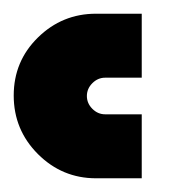

<svg xmlns="http://www.w3.org/2000/svg" viewBox="-20 -260 280 280"><path d="M120 0H186.7V-93.3H133.3Q122.7 -93.3 114.7 -101.3Q106.7 -109.3 106.7 -120Q106.7 -130.7 114.7 -138.7Q122.7 -146.7 133.3 -146.7H186.7V-240H120Q70.7 -240 35.3 -205.3Q0 -170.7 0 -120.7Q0 -70.7 35.3 -35.3Q70.7 0 120 0Z"/></svg>

Font: Qahiri
Style: Regular
Weight: 400
Designer: Khaled Hosny
Foundry: Alif Type
Version: Version 3.00